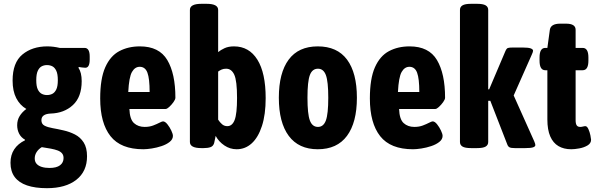

<svg xmlns="http://www.w3.org/2000/svg" viewBox="-20 -774 3128 1006"><path d="M226 212Q164 212 121.5 197.5Q79 183 57 153.5Q35 124 35 79Q35 38 54.5 8.5Q74 -21 111 -39V-42Q90 -54 80 -74Q70 -94 70 -118Q70 -145 83 -166Q96 -187 118 -203Q84 -223 65 -260Q46 -297 46 -352Q46 -446 97.5 -488.5Q149 -531 228 -531Q259 -531 293 -523H423Q450 -523 450 -478V-462Q450 -419 427 -419Q420 -419 409.5 -420.5Q399 -422 393 -423L391 -419Q408 -394 408 -349Q408 -266 362 -223.5Q316 -181 245 -179Q222 -178 209.5 -169.5Q197 -161 197 -144Q197 -124 213.5 -115.5Q230 -107 256 -102.5Q282 -98 312 -91Q344 -84 372.5 -69.5Q401 -55 418.5 -27.5Q436 0 436 45Q436 124 380 168Q324 212 226 212ZM239 106Q276 106 294.5 92Q313 78 313 54Q313 39 305 29.5Q297 20 282.5 14.5Q268 9 247 5Q226 1 199 -3Q182 7 172 22.5Q162 38 162 56Q162 73 171.5 84Q181 95 198.5 100.5Q216 106 239 106ZM226 -276Q242 -276 254.5 -282.5Q267 -289 275 -305.5Q283 -322 283 -354Q283 -386 275 -403Q267 -420 254.5 -426.5Q242 -433 226 -433Q211 -433 198.5 -426.5Q186 -420 178 -403Q170 -386 170 -354Q170 -322 178 -305.5Q186 -289 198.5 -282.5Q211 -276 226 -276Z M731 8Q613 8 559 -60.5Q505 -129 505 -258Q505 -362 531.5 -421.5Q558 -481 605 -506Q652 -531 713 -531Q814 -531 856.5 -459.5Q899 -388 899 -262Q899 -253 889 -239Q879 -225 867 -214Q855 -203 848 -203H658Q660 -149 682 -129Q704 -109 738 -109Q763 -109 782.5 -116.5Q802 -124 815.5 -131Q829 -138 834 -138Q845 -138 857 -123Q869 -108 877.5 -90Q886 -72 886 -62Q886 -44 869 -30.5Q852 -17 826.5 -8.5Q801 0 775 4Q749 8 731 8ZM652 -292H764Q764 -362 752.5 -393Q741 -424 712 -424Q687 -424 671.5 -397Q656 -370 652 -292Z M1220 8Q1185 8 1155.5 -12Q1126 -32 1110 -62L1102 -24Q1097 -8 1083 -3Q1069 2 1047 2H1035Q975 2 975 -30V-722Q975 -754 1035 -754H1063Q1123 -754 1123 -722V-501Q1136 -512 1156.5 -521.5Q1177 -531 1206 -531Q1285 -531 1328.5 -461.5Q1372 -392 1372 -260Q1372 -174 1352.5 -114Q1333 -54 1299 -23Q1265 8 1220 8ZM1171 -113Q1197 -113 1209.5 -145.5Q1222 -178 1222 -261Q1222 -351 1207.5 -382.5Q1193 -414 1165 -414Q1151 -414 1141 -409.5Q1131 -405 1123 -399V-147Q1132 -133 1143.5 -123Q1155 -113 1171 -113Z M1645 8Q1545 8 1493 -62Q1441 -132 1441 -262Q1441 -392 1492.5 -461.5Q1544 -531 1645 -531Q1747 -531 1798.5 -461.5Q1850 -392 1850 -262Q1850 -132 1798 -62Q1746 8 1645 8ZM1646 -109Q1675 -109 1687.5 -143Q1700 -177 1700 -262Q1700 -347 1687.5 -380.5Q1675 -414 1646 -414Q1616 -414 1603.5 -380.5Q1591 -347 1591 -262Q1591 -177 1603.5 -143Q1616 -109 1646 -109Z M2144 8Q2026 8 1972 -60.5Q1918 -129 1918 -258Q1918 -362 1944.5 -421.5Q1971 -481 2018 -506Q2065 -531 2126 -531Q2227 -531 2269.5 -459.5Q2312 -388 2312 -262Q2312 -253 2302 -239Q2292 -225 2280 -214Q2268 -203 2261 -203H2071Q2073 -149 2095 -129Q2117 -109 2151 -109Q2176 -109 2195.5 -116.5Q2215 -124 2228.5 -131Q2242 -138 2247 -138Q2258 -138 2270 -123Q2282 -108 2290.5 -90Q2299 -72 2299 -62Q2299 -44 2282 -30.5Q2265 -17 2239.5 -8.5Q2214 0 2188 4Q2162 8 2144 8ZM2065 -292H2177Q2177 -362 2165.5 -393Q2154 -424 2125 -424Q2100 -424 2084.5 -397Q2069 -370 2065 -292Z M2448 2Q2417 2 2403.5 -6Q2390 -14 2390 -30V-722Q2390 -738 2403.5 -746Q2417 -754 2448 -754H2480Q2511 -754 2524.5 -746Q2538 -738 2538 -722V-306H2543L2628 -506Q2634 -520 2641 -522.5Q2648 -525 2667 -525H2719Q2748 -525 2760.5 -520.5Q2773 -516 2773 -508Q2773 -502 2766 -487L2653 -232L2636 -353L2779 -34Q2785 -20 2785 -14Q2785 -6 2773 -2Q2761 2 2733 2H2677Q2658 2 2650 -2Q2642 -6 2638 -17L2549 -246H2538V-30Q2538 -14 2524.5 -6Q2511 2 2480 2Z M2973 8Q2934 8 2906 -8.5Q2878 -25 2863 -59.5Q2848 -94 2848 -148V-406H2837Q2807 -406 2807 -456V-473Q2807 -523 2837 -523H2848L2861 -618Q2866 -650 2915 -650H2946Q2996 -650 2996 -618V-523H3033Q3063 -523 3063 -473V-456Q3063 -406 3033 -406H2996V-144Q2996 -126 3001.5 -117.5Q3007 -109 3020 -109Q3027 -109 3034.5 -111Q3042 -113 3047 -113Q3056 -113 3063 -97.5Q3070 -82 3073.5 -64.5Q3077 -47 3077 -42Q3077 -23 3058.5 -12Q3040 -1 3015.5 3.5Q2991 8 2973 8Z"/></svg>

Font: Asap Condensed VF Beta
Style: Regular
Weight: 400
Designer: Pablo Cosgaya
Foundry: Omnibus-Type
Version: Version 1.008